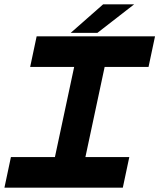

<svg xmlns="http://www.w3.org/2000/svg" viewBox="-30 -868 736 888"><path d="M-9.5 0 20.5 -141.5H224L313 -558.5H109.5L139.5 -700H687L657 -558.5H454L365 -141.5H568L538 0ZM297 -716 447 -848H590.5L420.5 -716Z"/></svg>

Font: Tourney Expanded Black
Style: Italic
Weight: 900
Width: 7
Italic angle: -12°
Designer: Tyler Finck
Foundry: Etcetera Type Co
Version: Version 1.010; ttfautohint (v1.8.3)